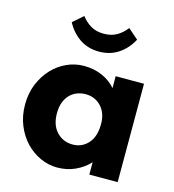

<svg xmlns="http://www.w3.org/2000/svg" viewBox="-105 -777 788 871"><g transform="rotate(15 289.5 -341.0)"><path d="M242 7Q201 7 162.5 -10.5Q124 -28 94 -59.5Q64 -91 46 -135Q28 -179 28 -232Q28 -285 46 -328.5Q64 -372 93.5 -403.5Q123 -435 161.5 -452.5Q200 -470 242 -470Q290 -470 329 -452.5Q368 -435 392 -406V-462H525V0H392V-58Q366 -29 327 -11Q288 7 242 7ZM283 -112Q326 -112 354.5 -143Q383 -174 384 -230V-242Q382 -290 353.5 -319Q325 -348 282 -348Q262 -348 243 -341Q224 -334 209.5 -319.5Q195 -305 186.5 -283Q178 -261 178 -231Q178 -175 208 -143.5Q238 -112 283 -112ZM289 -550Q238 -550 199 -576Q160 -602 136 -647L184 -689Q201 -666 226.5 -650Q252 -634 289 -634Q326 -634 351.5 -649.5Q377 -665 395 -689L443 -647Q419 -602 380 -576Q341 -550 289 -550Z"/></g></svg>

Font: Tilda Sans Extra Bold
Style: Regular
Weight: 800
Designer: ParaType Ltd
Foundry: ParaType Ltd
Version: Version 1.009